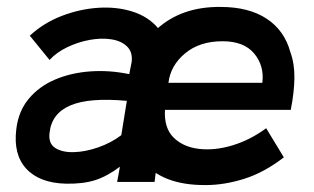

<svg xmlns="http://www.w3.org/2000/svg" viewBox="-20 -525 906 554"><path d="M170 5Q94 3 56 -38Q18 -79 27 -152Q33 -204 63 -240Q93 -276 139 -295.5Q185 -315 240.5 -319Q296 -323 353 -311L360 -347Q363 -375 346.5 -391Q330 -407 301.5 -411.5Q273 -416 239.5 -410Q206 -404 174.5 -389Q143 -374 123 -352L66 -422Q106 -459 158 -479Q210 -499 263.5 -502.5Q317 -506 362.5 -491.5Q408 -477 436 -444Q457 -426 462.5 -397.5Q468 -369 465.5 -333.5Q463 -298 458 -258L426 0H318L326 -44Q289 -16 254 -5Q219 6 170 5ZM330 -135 346 -234Q238 -244 183.5 -221Q129 -198 123 -142Q119 -111 139.5 -98Q160 -85 193.5 -86Q227 -87 264 -100Q301 -113 330 -135ZM819 -208H456Q453 -156 480.5 -128.5Q508 -101 553.5 -95.5Q599 -90 650.5 -105.5Q702 -121 748 -155L799 -71Q742 -27 684.5 -9Q627 9 574 9Q446 10 389.5 -63Q333 -136 349 -268Q362 -377 433 -441.5Q504 -506 616 -505Q698 -505 749.5 -471Q801 -437 818 -374Q830 -341 829.5 -300Q829 -259 819 -208ZM622 -406Q556 -406 514 -371Q472 -336 466 -286H737Q743 -335 713.5 -370.5Q684 -406 622 -406Z"/></svg>

Font: Kulim Park SemiBold
Style: Italic
Weight: 600
Italic angle: -8°
Designer: Noponies / Dale Sattler
Foundry: Noponies
Version: Version 1.000; ttfautohint (v1.8.3)